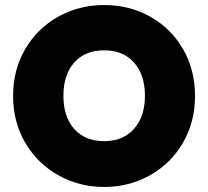

<svg xmlns="http://www.w3.org/2000/svg" viewBox="-20 -736 827 763"><path d="M394 7Q295 7 212 -39.5Q129 -86 80.5 -168.5Q32 -251 32 -355Q32 -459 80.5 -541.5Q129 -624 212 -670Q295 -716 394 -716Q494 -716 576.5 -670Q659 -624 707 -541.5Q755 -459 755 -355Q755 -251 707 -168.5Q659 -86 576 -39.5Q493 7 394 7ZM394 -175Q469 -175 512.5 -224Q556 -273 556 -355Q556 -439 512.5 -487.5Q469 -536 394 -536Q318 -536 275 -487.5Q232 -439 232 -355Q232 -272 275 -223.5Q318 -175 394 -175Z"/></svg>

Font: DVN-Poppins ExtBd
Style: Regular
Weight: 800
Designer: Ninad Kale (Devanagari), Jonny Pinhorn (Latin)
Foundry: Indian Type Foundry
Version: 4.004